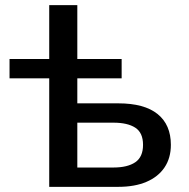

<svg xmlns="http://www.w3.org/2000/svg" viewBox="-20 -725 735 745"><path d="M171 0V-421H17V-496H171V-705H280V-496H452V-421H280V-324H439Q540 -324 591.5 -282.5Q643 -241 643 -163Q643 -112 618.5 -75.5Q594 -39 548.5 -19.5Q503 0 439 0ZM280 -75H420Q475 -75 505 -95.5Q535 -116 535 -163Q535 -210 505 -229.5Q475 -249 420 -249H280Z"/></svg>

Font: Nunito Sans 8pt SemiBold
Style: Regular
Weight: 600
Version: Version 3.101;gftools[0.9.27]